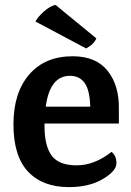

<svg xmlns="http://www.w3.org/2000/svg" viewBox="-20 -750 537 785"><path d="M162 -245V-234Q162 -153 191.5 -113.5Q221 -74 293.5 -74Q366 -74 436 -129Q456 -114 456 -82.5Q456 -51 400.5 -18Q345 15 262 15Q154 15 94.5 -48.5Q35 -112 35 -241.5Q35 -371 99.5 -445.5Q164 -520 277 -520Q373 -520 420.5 -460Q468 -400 466 -302V-245ZM266 -440Q184 -440 167 -314H349Q347 -382 326 -411Q305 -440 266 -440ZM207 -730 374 -593Q363 -568 332 -552L125 -662Q134 -680 159 -702.5Q184 -725 207 -730Z"/></svg>

Font: Karma
Style: Bold
Weight: 700
Designer: Joana Correia
Foundry: Indian Type Foundry
Version: Version 1.202;PS 1.0;hotconv 1.0.78;makeotf.lib2.5.61930; tt